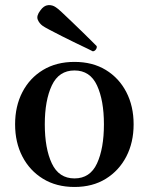

<svg xmlns="http://www.w3.org/2000/svg" viewBox="-20 -731 591 763"><path d="M276 12Q204 12 151 -20.5Q98 -53 69 -109Q40 -165 40 -237Q40 -309 69 -365Q98 -421 151 -453Q204 -485 276 -485Q348 -485 400.5 -453Q453 -421 482 -365Q511 -309 511 -237Q511 -165 482 -109Q453 -53 400.5 -20.5Q348 12 276 12ZM276 -22Q338 -22 365.5 -81.5Q393 -141 393 -237Q393 -332 365.5 -391.5Q338 -451 276 -451Q214 -451 186 -391.5Q158 -332 158 -237Q158 -141 186 -81.5Q214 -22 276 -22ZM349 -527Q346 -529 327 -538Q308 -547 281 -560Q254 -573 226.5 -587Q199 -601 178 -612Q157 -623 150 -628Q136 -638 130 -653Q124 -668 140 -689Q154 -709 171 -710.5Q188 -712 202 -702Q209 -698 226.5 -681.5Q244 -665 266 -644Q288 -623 309.5 -602Q331 -581 346 -566Q361 -551 364 -548Q366 -542 361.5 -535Q357 -528 349 -527Z"/></svg>

Font: Zen Antique
Style: Regular
Weight: 400
Designer: Yoshimichi Ohira
Foundry: Positype
Version: Version 1.001